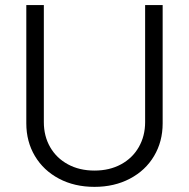

<svg xmlns="http://www.w3.org/2000/svg" viewBox="-20 -727 747 759"><path d="M623 -707V-239.3Q623 -167.5 589.1 -110.4Q555.2 -53.2 493.7 -20.8Q432.1 11.7 353.5 11.7Q274.4 11.7 213.1 -20.8Q151.9 -53.2 117.9 -110.4Q84 -167.5 84 -239.3V-707H153.3V-244.1Q153.3 -189 178.2 -145.5Q203.1 -102.1 248.5 -77.4Q293.9 -52.7 353.5 -52.7Q413.1 -52.7 458.5 -77.4Q503.9 -102.1 528.8 -145.8Q553.7 -189.5 553.7 -244.1V-707Z"/></svg>

Font: Pretendard JP Light
Style: Regular
Weight: 300
Designer: Base glyphs from Inter by Rasmus Andersson; Hangeul glyphs from Noto Sans CJK(Source Han Sans) by Jang Soo-young and Kan
Foundry: Kil Hyung-jin
Version: Version 1.309